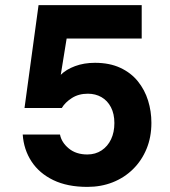

<svg xmlns="http://www.w3.org/2000/svg" viewBox="-20 -720 667 752"><path d="M322 12Q244 12 189 -14.5Q134 -41 103.5 -87.5Q73 -134 69 -193H215Q221 -162 249.5 -138.5Q278 -115 322 -115Q354 -115 378 -131Q402 -147 415 -174.5Q428 -202 428 -238Q428 -274 414.5 -300Q401 -326 377.5 -339.5Q354 -353 324 -353Q288 -353 261.5 -336Q235 -319 222 -297H76L131 -700H535V-569H241L218 -427Q239 -448 274 -461Q309 -474 352 -474Q409 -474 451 -454.5Q493 -435 520 -401.5Q547 -368 560 -326Q573 -284 573 -239Q573 -183 554 -137Q535 -91 501 -57.5Q467 -24 421.5 -6Q376 12 322 12Z"/></svg>

Font: DM Sans 11pt Black
Style: Regular
Weight: 900
Version: Version 4.004;gftools[0.9.30]